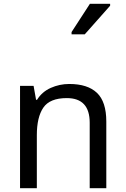

<svg xmlns="http://www.w3.org/2000/svg" viewBox="-20 -986 658 1006"><path d="M343 -546Q439 -546 488 -499.5Q537 -453 537 -349V0H450V-343Q450 -472 330 -472Q241 -472 207 -422Q173 -372 173 -278V0H85V-536H156L169 -463H174Q200 -505 246 -525.5Q292 -546 343 -546ZM355 -806V-818L451 -966H557V-956L424 -806Z"/></svg>

Font: Noto Sans Tifinagh Hawad
Style: Regular
Weight: 400
Designer: JamraPatel
Foundry: JamraPatel LLC
Version: Version 2.006; ttfautohint (v1.8.4.7-5d5b)